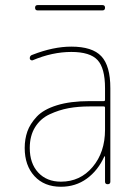

<svg xmlns="http://www.w3.org/2000/svg" viewBox="-20 -710 540 740"><path d="M125 -669.9Q115.2 -669.9 115.2 -680.2Q115.2 -690.4 125 -690.4H375Q384.8 -690.4 384.8 -680.2Q384.8 -669.9 375 -669.9ZM384.8 -210V-294.9Q384.8 -299.8 379.9 -299.8H325.2Q281.2 -299.8 244.1 -293Q207 -286.1 171.4 -269.5Q135.7 -252.9 115.2 -219.7Q94.7 -186.5 94.7 -139.6Q94.7 -80.1 127.4 -44.9Q160.2 -9.8 214.8 -9.8Q289.1 -9.8 336.9 -66.4Q384.8 -123 384.8 -210ZM379.9 -320.3Q384.8 -320.3 384.8 -325.2V-370.1Q384.8 -447.3 356 -478.5Q327.1 -509.8 254.9 -509.8Q181.6 -509.8 105.5 -477.5Q101.6 -476.6 98.1 -479Q94.7 -481.4 94.7 -485.4Q94.7 -496.1 105.5 -499Q185.5 -530.3 254.9 -530.3Q335.9 -530.3 370.6 -493.2Q405.3 -456.1 405.3 -370.1V-9.8Q405.3 0 395 0Q384.8 0 384.8 -9.8V-106.4Q384.8 -107.4 383.8 -107.4Q381.8 -107.4 381.8 -106.4Q357.4 -52.7 314.5 -21.5Q271.5 9.8 214.8 9.8Q150.4 9.8 112.8 -31.2Q75.2 -72.3 75.2 -139.6Q75.2 -173.8 85.4 -203.1Q95.7 -232.4 121.6 -260.3Q147.5 -288.1 199.2 -304.2Q251 -320.3 325.2 -320.3Z"/></svg>

Font: Rounded-X Mgen+ 2m thin
Style: Regular
Weight: 100
Designer: [Source Han Sans]
Ryoko NISHIZUKA  (kana & ideographs); Paul D. Hunt (Latin, Greek & Cyrillic); Wenlong ZHANG  (bopomofo
Version: Version 1.059.20150602